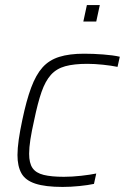

<svg xmlns="http://www.w3.org/2000/svg" viewBox="-20 -730 501 758"><path d="M227 8Q159 8 119.5 -5Q80 -18 64.5 -46Q49 -74 49 -118Q49 -144 54 -179Q59 -214 68 -256Q84 -333 103 -384Q122 -435 148 -464Q174 -493 214 -505.5Q254 -518 312 -518Q348 -518 387.5 -515Q427 -512 453 -506L444 -466Q420 -471 386.5 -474.5Q353 -478 325 -478Q272 -478 237.5 -468.5Q203 -459 181 -434.5Q159 -410 144 -367Q129 -324 115 -256Q105 -212 100 -179.5Q95 -147 95 -123Q95 -86 108.5 -66.5Q122 -47 152.5 -39.5Q183 -32 232 -32Q264 -32 300 -36Q336 -40 360 -45L351 -4Q328 1 293.5 4.5Q259 8 227 8ZM309 -645 323 -710H374L360 -645Z"/></svg>

Font: Saira Thin ExtraLight
Style: Italic
Weight: 250
Italic angle: -12°
Version: Version 1.101